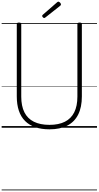

<svg xmlns="http://www.w3.org/2000/svg" viewBox="-20 -1545 1193 2322"><path d="M578 19Q481 19 407 -6.5Q333 -32 283 -82Q233 -132 208 -206.5Q183 -281 183 -379V-1253Q183 -1263 189 -1267.5Q195 -1272 209 -1272Q224 -1272 230.5 -1267.5Q237 -1263 237 -1253V-377Q237 -263 275 -187Q313 -111 389.5 -73Q466 -35 578 -35Q690 -35 765 -73Q840 -111 878 -187Q916 -263 916 -377V-1253Q916 -1263 922.5 -1267.5Q929 -1272 943 -1272Q970 -1272 970 -1253V-379Q970 -248 925.5 -159.5Q881 -71 794 -26Q707 19 578 19ZM515 -1327Q507 -1327 498.5 -1336Q490 -1345 490 -1352Q490 -1354 491 -1357.5Q492 -1361 496 -1365L669 -1516Q673 -1519 676.5 -1522Q680 -1525 685 -1525Q691 -1525 699 -1519.5Q707 -1514 712 -1506Q717 -1498 717 -1491Q717 -1487 715.5 -1484Q714 -1481 709 -1476L529 -1334Q524 -1332 521 -1329.5Q518 -1327 515 -1327ZM0 747H1153V757H0ZM0 -20H1153V0H0ZM0 -505H1153V-500H0ZM0 -1267H1153V-1257H0Z"/></svg>

Font: Playwrite VN Guides
Style: Regular
Weight: 400
Designer: Veronika Burian, José Scaglione
Foundry: TypeTogether
Version: Version 1.003